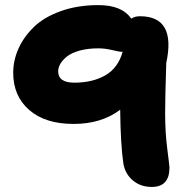

<svg xmlns="http://www.w3.org/2000/svg" viewBox="-20 -758 740 759"><path d="M580.1 -19Q536.1 -19 505.6 -44.4Q475.1 -69.8 467.8 -110.8Q456.5 -187 455.1 -324.2Q380.9 -268.1 271 -268.1Q158.7 -268.1 95.5 -323.2Q32.2 -378.4 32.2 -470.2Q32.2 -519.5 53.2 -566.2Q74.2 -612.8 114.3 -651.6Q154.3 -690.4 220.5 -714.1Q286.6 -737.8 369.1 -737.8Q462.4 -737.8 499 -684.1Q511.7 -693.8 533.2 -693.8Q677.2 -693.8 637.2 -508.8Q632.8 -369.6 632.8 -311Q632.8 -233.9 641.4 -168.2Q649.9 -102.5 649.9 -95.2Q649.9 -19 580.1 -19ZM210 -476.1Q210 -431.2 273.9 -431.2Q345.2 -431.2 396 -460Q446.8 -488.8 464.8 -553.2H461.9Q451.7 -553.2 423.1 -560.1Q394.5 -566.9 369.1 -566.9Q327.6 -566.9 295.4 -558.1Q263.2 -549.3 245.4 -535.2Q227.5 -521 218.8 -506.1Q210 -491.2 210 -476.1Z"/></svg>

Font: Shantell Sans Bouncy
Style: Regular
Weight: 800
Designer: Stephen Nixon, Anya Danilova, Shantell Martin
Foundry: Arrow Type
Version: Version 1.006;[9816181b4]